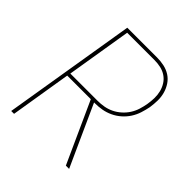

<svg xmlns="http://www.w3.org/2000/svg" viewBox="-200 -868 1001 1001"><g transform="rotate(45 300.0 -367.5)"><path d="M43 0 164 -735H383Q410 -735 435.5 -729.5Q461 -724 482 -710.5Q503 -697 517 -676Q531 -655 538 -630Q545 -605 544.5 -578.5Q544 -552 540 -525Q535 -500 527 -475Q519 -450 504.5 -427.5Q490 -405 469.5 -387Q449 -369 424.5 -357.5Q400 -346 374.5 -341.5Q349 -337 324 -337H317L470 0H446L293 -337H119L64 0ZM123 -356H324Q347 -356 370 -360Q393 -364 415 -374.5Q437 -385 456 -402Q475 -419 488 -439.5Q501 -460 508 -482.5Q515 -505 519 -528Q523 -552 523.5 -575.5Q524 -599 518.5 -621Q513 -643 501 -662Q489 -681 470.5 -693.5Q452 -706 429.5 -711Q407 -716 383 -716H182Z"/></g></svg>

Font: Iosevka SS04 Th Ex Obl
Style: Regular
Weight: 100
Width: 7
Italic angle: -9°
Monospace: yes
Designer: Belleve Invis
Foundry: Belleve Invis
Version: Version 19.0.0; ttfautohint (v1.8.4)